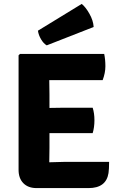

<svg xmlns="http://www.w3.org/2000/svg" viewBox="-20 -959 613 982"><path d="M233 -202 232 -130V-129Q278 -131 306 -131H538Q538 -94 535 -74Q523 3 433 3H167Q124 3 99.5 -22Q75 -47 75 -90V-676L82 -683H513Q519 -654 519 -620Q519 -586 505 -549H232L233 -477V-407Q259 -408 301 -408H454Q463 -380 463 -344Q463 -308 454 -278H233ZM174 -802 398 -939Q418 -923 437.5 -888.5Q457 -854 459 -821L219 -727Q203 -736 190 -758Q177 -780 174 -802Z"/></svg>

Font: Signika
Style: Bold
Weight: 700
Designer: Anna Giedrys
Foundry: Anna Giedrys
Version: Version 1.001